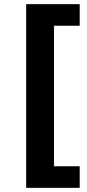

<svg xmlns="http://www.w3.org/2000/svg" viewBox="-20 -725 421 925"><path d="M106 180V-705H364V-601H240V76H364V180Z"/></svg>

Font: Nunito Sans 6pt
Style: Bold
Weight: 700
Version: Version 3.101;gftools[0.9.27]